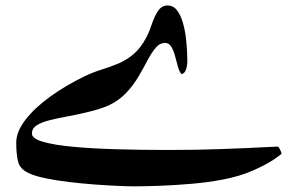

<svg xmlns="http://www.w3.org/2000/svg" viewBox="-20 -469 1068 693"><path d="M996.1 85.4Q996.1 87.9 968.8 106.4Q941.4 125 893.6 146.2Q845.7 167.5 783.7 179.2Q729.5 189.5 668.9 194.6Q608.4 199.7 554.2 201.7Q500 203.6 464.8 203.6Q442.4 203.6 404.1 201.9Q365.7 200.2 320.3 196.8Q274.9 193.4 229.5 188Q184.1 182.6 146.2 174.8Q108.4 167 86.4 157.2Q52.2 142.1 45.4 115Q38.6 87.9 38.6 46.4Q38.6 6.3 72 -36.9Q105.5 -80.1 161.6 -120.6Q217.8 -161.1 285.6 -193.8Q316.4 -208.5 347.2 -218Q377.9 -227.5 407.2 -239.7Q436.5 -252 462.4 -273.9Q488.3 -295.9 509.3 -335.9Q519 -354.5 527.8 -381.3Q536.6 -408.2 549.8 -428.7Q563 -449.2 584.5 -449.2Q605.5 -449.2 618.7 -432.1Q631.8 -415 639.6 -388.4Q647.5 -361.8 650.9 -333.3Q654.3 -304.7 655.3 -280.5Q656.2 -256.3 656.2 -245.1Q656.2 -235.4 652.1 -220.2Q647.9 -205.1 635.7 -201.2Q627.4 -209.5 622.3 -227.8Q617.2 -246.1 612.1 -265.9Q606.9 -285.6 598.6 -299.8Q590.3 -314 576.2 -314Q556.6 -314 542 -296.6Q527.3 -279.3 512.9 -252Q498.5 -224.6 480.5 -193.6Q462.4 -162.6 436.5 -134.8Q410.6 -106.9 373 -88.9Q356.4 -81.5 337.6 -75.7Q318.8 -69.8 300.3 -65.4Q263.7 -56.2 227.3 -49.6Q190.9 -43 160.9 -35.6Q130.9 -28.3 113 -17.1Q95.2 -5.9 95.2 13.2Q95.2 31.2 136 43Q176.8 54.7 246.3 61Q315.9 67.4 403.6 69.8Q491.2 72.3 585 72.3Q689.9 72.3 777.6 69.1Q865.2 65.9 920.2 63Q975.1 60.1 981.4 60.1Q985.4 60.1 990.7 70.8Q996.1 81.5 996.1 85.4Z"/></svg>

Font: Scheherazade New
Style: Bold
Weight: 700
Designer: SIL International
Foundry: SIL International
Version: Version 4.000